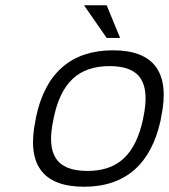

<svg xmlns="http://www.w3.org/2000/svg" viewBox="-20 -700 642 729"><path d="M117 -256 115 -244C80 -78 140 9 299 9C457 9 554 -78 590 -244L592 -256C627 -422 567 -509 409 -509C250 -509 152 -422 117 -256ZM183 -247 184 -253C212 -386 278 -449 396 -449C514 -449 552 -386 524 -253L523 -247C494 -114 429 -51 312 -51C193 -51 154 -114 183 -247ZM299 -680 385 -556H436L385 -680Z"/></svg>

Font: LT Wave Mono Light
Style: Italic
Weight: 300
Designer: Daniel Lyons
Version: Version 2.5 (Glyphs App)